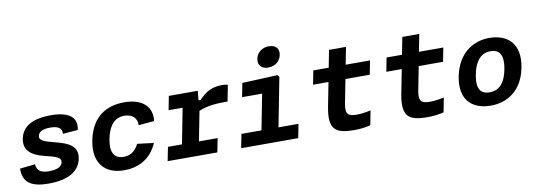

<svg xmlns="http://www.w3.org/2000/svg" viewBox="-61 -1190 4461 1600"><g transform="rotate(-10 2170.0 -390.0)"><path d="M363.5 -546C202.5 -546 117.5 -493 98 -393.5C79 -297 145 -247.5 248.5 -222C346 -198.5 390.5 -185 382.5 -144.5C376.5 -113.5 344 -89 270 -89C203 -89 165 -106.5 161.5 -166.5L32.5 -152.5C29.5 -35 100 12 247 12C413 12 508.5 -45.5 528.5 -150C548.5 -253.5 470 -289 365 -316C269.5 -341 226.5 -353 234 -393.5C241 -429 278.5 -445.5 338.5 -445.5C408.5 -445.5 439 -422.5 434.5 -376L561.5 -386C587 -491 511.5 -546 363.5 -546Z M1168 -169.5 1029 -186.5C1003 -134.5 965 -99 901.5 -99C822.5 -99 787 -153 809 -266.5C830.5 -376.5 882 -435.5 964.5 -435.5C1029.5 -435.5 1071 -398.5 1069 -337L1201.5 -349C1217.5 -482.5 1119 -546 983 -546C828.5 -546 703.5 -472 665.5 -276C630 -93.5 722 12 885.5 12C1000 12 1110.5 -35.5 1168 -169.5Z M1603.5 -534H1358.5L1336 -417H1454.5L1396.5 -117H1277.5L1254.5 0H1675L1698 -117H1540L1588.5 -367C1663.5 -398 1731.5 -403 1832.5 -403L1859 -540C1844 -544.5 1828 -546 1808 -546C1724 -546 1670.5 -514.5 1613 -454.5H1595.5Z M1876.5 0H2359.5L2382 -117H2213L2293.5 -531L2280 -547L1980.5 -534L1958 -417.5H2127.5L2069 -117H1899.5ZM2216.5 -622.5C2273 -622.5 2318 -656.5 2328 -710C2338.5 -763.5 2307 -796.5 2250.5 -796.5C2194 -796.5 2149.5 -763.5 2138.5 -710C2128.5 -656.5 2160 -622.5 2216.5 -622.5Z M2833.5 15C2884 15 2930 8.5 2969.5 -1.5L2993 -123C2951.5 -114 2912 -108 2876.5 -108C2800.5 -108 2776.5 -127.5 2793.5 -217.5L2832.5 -417H3038.5L3061 -534H2855L2883.5 -680H2740L2711.5 -534H2581L2558.5 -417H2689L2650 -218C2613.5 -28 2669 15 2833.5 15Z M3453.5 15C3504 15 3550 8.5 3589.5 -1.5L3613 -123C3571.5 -114 3532 -108 3496.5 -108C3420.5 -108 3396.5 -127.5 3413.5 -217.5L3452.5 -417H3658.5L3681 -534H3475L3503.5 -680H3360L3331.5 -534H3201L3178.5 -417H3309L3270 -218C3233.5 -28 3289 15 3453.5 15Z M4293.5 -255.5C4332.5 -455 4224 -546 4071 -546C3934.5 -546 3803 -465 3765.5 -274C3727 -74.5 3836 12 3989 12C4125.5 12 4256.5 -64.5 4293.5 -255.5ZM4150.5 -265C4125.5 -138 4067 -99 3997.5 -99C3928 -99 3884 -138 3909 -265C3933.5 -392 3993.5 -435.5 4063 -435.5C4132.5 -435.5 4175 -392 4150.5 -265Z"/></g></svg>

Font: Monaspace Neon
Style: Bold Italic
Weight: 700
Italic angle: -11°
Designer: Riley Cran & the Lettermatic Team
Foundry: Lettermatic
Version: Version 1.200 (Monaspace Neon)